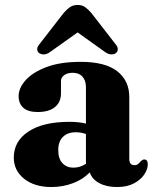

<svg xmlns="http://www.w3.org/2000/svg" viewBox="-20 -740 622 773"><path d="M35.5 -105.5Q35.5 -171.5 94.5 -210.5Q153.5 -249.5 259.5 -249.5Q297 -249.5 326 -242.5V-389Q326 -416 312 -431.5Q298 -447 272.5 -447Q251.5 -447 238.5 -437.5Q225.5 -428 225.5 -414V-364.5Q225.5 -328.5 201 -308.8Q176.5 -289 132 -289Q93 -289 74 -306Q55 -323 55 -353Q55 -385.5 83 -417Q111 -448.5 166.5 -469.8Q222 -491 305 -491Q404 -491 452.2 -453Q500.5 -415 500.5 -349.5V-100Q500.5 -75 521.5 -75Q531 -75 536.2 -80Q541.5 -85 546 -89.5Q549 -93 552.5 -95.5Q556 -98 560.5 -98Q575 -98 575 -78.5Q575 -59 561 -37.8Q547 -16.5 519.5 -1.8Q492 13 451 13Q408.5 13 379.2 -3Q350 -19 341.5 -46Q314 -17.5 273 -2.2Q232 13 187 13Q119 13 77.2 -20.2Q35.5 -53.5 35.5 -105.5ZM214.5 -136Q214.5 -101 231.5 -83Q248.5 -65 275.5 -65Q302.5 -65 326 -80.5V-200.5Q306.5 -207.5 285 -207.5Q252 -207.5 233.2 -188.8Q214.5 -170 214.5 -136ZM180 -529.5Q167.5 -521 156 -521Q144.5 -521 136.5 -527Q130 -532.5 129.8 -542Q129.5 -551.5 139.5 -563L236.5 -688Q249.5 -703 262 -711.5Q274.5 -720 292.5 -720Q310.5 -720 322.5 -711.5Q334.5 -703 347.5 -688L444.5 -563Q454.5 -551.5 454.2 -542Q454 -532.5 447.5 -527Q440.5 -521 428.8 -521Q417 -521 404.5 -529.5L292.5 -609.5Z"/></svg>

Font: Fraunces 9pt
Style: Bold
Weight: 700
Version: Version 1.000;[b76b70a41]